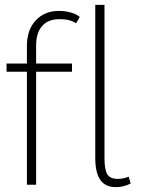

<svg xmlns="http://www.w3.org/2000/svg" viewBox="-20 -762 611 792"><path d="M91 -466H7V-500H91V-572Q91 -639 127.5 -678Q164 -717 223 -717Q250 -717 273.5 -710Q297 -703 309 -692L294 -666Q269 -683 225 -683Q179 -683 154 -655Q129 -627 129 -574V-500H277V-466H129V0H91ZM373 -110V-742H411V-111Q411 -61 423 -42.5Q435 -24 466 -24Q487 -24 511 -33L519 -5Q489 10 458 10Q415 10 394 -19.5Q373 -49 373 -110Z"/></svg>

Font: Sarabun Thin
Style: Regular
Weight: 250
Designer: Suppakit Chalermlarp | Katatrad Co.,Ltd.
Foundry: Cadson Demak Co.,Ltd.
Version: Version 1.000; ttfautohint (v1.6)